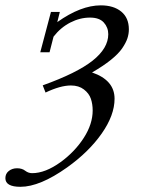

<svg xmlns="http://www.w3.org/2000/svg" viewBox="-99 -472 546 728"><path d="M-21.5 236.3Q-78.6 236.3 -78.6 203.6Q-78.6 186.5 -65.7 176.3Q-52.7 166 -34.2 166Q-15.1 166 -2.9 175.8Q8.8 184.6 22.9 184.6Q72.8 184.6 130.9 142.6Q184.6 103.5 218.5 51Q252.4 -1.5 252.4 -53.2Q252.4 -77.1 245.6 -97.4Q238.8 -117.7 219.2 -132.8Q199.7 -147.9 169.9 -147.9Q129.9 -147.9 73.7 -121.1L63 -148.4Q192.4 -194.8 252 -241.9Q311.5 -289.1 311.5 -342.3Q311.5 -367.7 294.7 -386.5Q277.8 -405.3 242.2 -405.3Q204.1 -405.3 167.5 -386.5Q130.9 -367.7 104 -333L88.9 -273.9H53.7L94.2 -426.8H127.9L118.2 -388.2Q207.5 -451.7 283.2 -451.7Q332 -451.7 360.8 -428Q389.6 -404.3 389.6 -360.8Q389.6 -343.3 384 -326.4Q378.4 -309.6 364.3 -288.8Q350.1 -268.1 321.3 -244.9Q292.5 -221.7 250 -197.3Q335.4 -168 335.4 -97.7Q335.4 -35.2 286.6 34.4Q237.8 104 155.8 162.6Q52.2 236.3 -21.5 236.3Z"/></svg>

Font: Elstob 10pt
Style: Italic
Weight: 400
Italic angle: -20°
Designer: Peter S. Baker
Version: Version 1.015